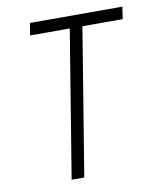

<svg xmlns="http://www.w3.org/2000/svg" viewBox="-76 -717 652 778"><g transform="rotate(-10 250.0 -327.5)"><path d="M307 -605 208 0H156L255 -605H92L100 -655H480L473 -605Z"/></g></svg>

Font: Lekton
Style: Italic
Weight: 400
Italic angle: -9.3°
Designer: Paolo Mazzetti, Luciano Perondi, Raffaele Flato, Elena Papassissa, Emilio Macchia, Michela Povoleri, Tobias Seemiller, R
Version: Version 3.000